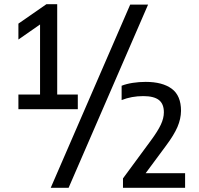

<svg xmlns="http://www.w3.org/2000/svg" viewBox="-20 -830 950 918"><path d="M68 -308V-378H171.5V-713L68 -641V-717L202 -810H253.5V-378H352V-308ZM222.5 68 602.5 -808H688L308 68ZM568 68V23L702 -159Q734.5 -203 749 -234Q763.5 -265 763.5 -293Q763.5 -333.5 739.5 -352Q715.5 -370.5 665 -370.5Q609 -370.5 561.5 -351.5V-420Q584 -429 614.5 -433.8Q645 -438.5 676.5 -438.5Q756.5 -438.5 801 -405.8Q845.5 -373 845.5 -300Q845 -261.5 828.5 -223Q812 -184.5 773.5 -133L676.5 -2H865V68Z"/></svg>

Font: Encode Sans SemiCondensed SemiCondensed Medium
Style: Regular
Weight: 500
Width: 4
Designer: Multiple Designers
Foundry: Impallari Type
Version: Version 3.000; ttfautohint (v1.8.3) -l 8 -r 50 -G 200 -x 14 